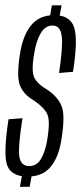

<svg xmlns="http://www.w3.org/2000/svg" viewBox="-25 -699 305 722"><path d="M161 -626 196.5 -624.5 206.5 -679H170ZM50 3.5H86.5L96.5 -52H60ZM78.5 -35Q134 -35 164.5 -70.5Q195 -106 205.5 -171.5Q221 -263.5 206.8 -299.5Q192.5 -335.5 152 -362Q118.5 -381 105 -405Q91.5 -429 103.5 -497Q111 -545 128 -574Q145 -603 172.5 -603Q202.5 -603 207.2 -562.5Q212 -522 197 -424.5L249.5 -429Q269 -553 253.2 -597.5Q237.5 -642 179 -642Q123 -642 92 -603.8Q61 -565.5 50.5 -498.5Q36.5 -412.5 50 -378Q63.5 -343.5 102 -321.5Q139.5 -296 152.2 -271Q165 -246 152 -169.5Q145 -128.5 129.2 -101.5Q113.5 -74.5 84.5 -74.5Q54 -74.5 48 -109Q42 -143.5 59.5 -254.5L7 -250.5Q-14 -113.5 3.2 -74.2Q20.5 -35 78.5 -35Z"/></svg>

Font: Anybody ExtraCondensed Light
Style: Italic
Weight: 300
Width: 2
Italic angle: -10°
Version: Version 1.113;gftools[0.9.25]